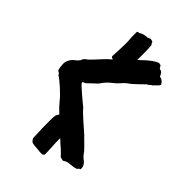

<svg xmlns="http://www.w3.org/2000/svg" viewBox="-191 -738 735 735"><g transform="rotate(45 177.0 -370.0)"><path d="M173.8 -303.7Q175.8 -299.8 187 -289.1Q198.2 -278.3 211.9 -266.1Q225.6 -253.9 238.8 -242.7Q252 -231.4 256.8 -225.6Q265.6 -216.8 274.9 -208Q284.2 -199.2 293 -189.5Q299.8 -178.7 309.6 -168.9Q317.4 -163.1 322.8 -158.2Q328.1 -153.3 332 -143.6Q334 -132.8 332 -128.9Q326.2 -127.9 325.7 -126Q325.2 -124 323.2 -122.1Q315.4 -117.2 298.8 -116.2Q282.2 -115.2 272.5 -111.3Q267.6 -109.4 266.1 -107.4Q264.6 -105.5 259.8 -105.5Q256.8 -105.5 253.9 -106.9Q251 -108.4 247.1 -108.4Q241.2 -114.3 235.4 -120.6Q229.5 -127 222.7 -132.8Q214.8 -139.6 208 -145.5Q201.2 -151.4 193.4 -159.2Q193.4 -133.8 194.8 -112.8Q196.3 -91.8 196.3 -72.3Q191.4 -66.4 186.5 -66.4Q181.6 -66.4 176.8 -66.4Q171.9 -66.4 167 -67.4Q162.1 -68.4 157.2 -68.4Q150.4 -68.4 144.5 -69.3Q138.7 -70.3 132.8 -71.3Q125 -76.2 124.5 -78.1Q124 -80.1 120.1 -85L118.2 -134.8Q118.2 -149.4 117.7 -172.9Q117.2 -196.3 120.1 -209Q122.1 -211.9 123.5 -214.8Q125 -217.8 127 -220.7Q116.2 -230.5 107.4 -239.7Q98.6 -249 89.8 -259.8Q85 -266.6 75.7 -275.9Q66.4 -285.2 55.7 -294.9Q44.9 -304.7 34.7 -313Q24.4 -321.3 17.6 -325.2Q16.6 -330.1 13.2 -332Q9.8 -334 5.9 -335.9Q2.9 -340.8 1.5 -351.1Q0 -361.3 0 -367.2Q0 -377 2.4 -383.3Q4.9 -389.6 9.8 -397.5Q15.6 -405.3 23.9 -411.1Q32.2 -417 37.1 -424.8Q39.1 -426.8 39.6 -429.7Q40 -432.6 42 -434.6Q44.9 -439.5 49.8 -442.4Q54.7 -445.3 59.6 -450.2Q76.2 -466.8 90.8 -483.4Q105.5 -500 123 -514.6Q112.3 -517.6 112.3 -521.5Q112.3 -528.3 113.3 -541.5Q114.3 -554.7 114.7 -569.3Q115.2 -584 115.2 -596.2Q115.2 -608.4 114.3 -613.3Q113.3 -623 113.3 -627.9Q113.3 -632.8 113.3 -637.7V-654.3Q115.2 -657.2 118.7 -657.2Q122.1 -657.2 125 -658.2Q128.9 -663.1 141.1 -665.5Q153.3 -668 159.2 -668Q161.1 -669.9 164.1 -670.4Q167 -670.9 168.9 -672.9Q175.8 -671.9 178.7 -670.9Q181.6 -669.9 182.6 -668.5Q183.6 -667 184.1 -664.6Q184.6 -662.1 188.5 -658.2Q189.5 -651.4 189.9 -640.6Q190.4 -629.9 190.4 -618.7Q190.4 -607.4 190.4 -596.7Q190.4 -585.9 190.4 -579.1Q195.3 -583 204.1 -591.8Q212.9 -600.6 223.1 -608.9Q233.4 -617.2 243.7 -623.5Q253.9 -629.9 259.8 -629.9Q268.6 -629.9 271.5 -622.1Q274.4 -614.3 283.2 -614.3Q290 -610.4 292 -605.5Q293.9 -600.6 296.9 -595.7Q314.5 -592.8 322.3 -576.2Q318.4 -568.4 312 -563Q305.7 -557.6 300.8 -551.8Q295.9 -549.8 292 -545.4Q288.1 -541 282.2 -539.1Q271.5 -528.3 261.7 -519Q252 -509.8 241.2 -500Q235.4 -495.1 229 -490.7Q222.7 -486.3 217.8 -481.4Q200.2 -460.9 186.5 -450.7Q172.9 -440.4 162.1 -427.7Q158.2 -422.9 155.3 -418.5Q152.3 -414.1 148.4 -409.2Q139.6 -401.4 131.8 -394Q124 -386.7 116.2 -378.9Q114.3 -376 107.9 -374Q101.6 -372.1 101.6 -368.2Q101.6 -366.2 111.8 -356.4Q122.1 -346.7 134.8 -335.9Q147.5 -325.2 159.2 -315.4Q170.9 -305.7 173.8 -303.7Z"/></g></svg>

Font: Caesar Dressing
Style: Regular
Weight: 400
Designer: Dathan Boardman
Foundry: Open Window
Version: Version 1.000